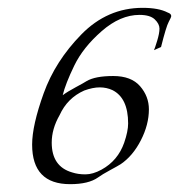

<svg xmlns="http://www.w3.org/2000/svg" viewBox="-20 -466 457 490"><path d="M159 4Q62 4 62 -97Q62 -146 91.5 -228Q121 -310 187.5 -378Q254 -446 344 -446Q385 -446 408 -434Q417 -431 417 -425Q417 -422 410.5 -410Q404 -398 391 -346L373 -338Q375 -342 381 -361.5Q387 -381 387 -393Q387 -405 375 -416.5Q363 -428 336 -428Q287 -428 239.5 -386.5Q192 -345 169.5 -298.5Q147 -252 140 -223Q152 -232 173.5 -243.5Q195 -255 201 -259Q223 -272 269 -272Q315 -272 337.5 -246Q360 -220 360 -187Q360 -148 339.5 -108Q319 -68 288 -47Q280 -42 260.5 -31.5Q241 -21 230 -13Q206 4 159 4ZM267 -236Q252 -243 234.5 -243Q217 -243 195 -235Q152 -216 132 -172Q112 -137 112 -102Q112 -41 164 -26Q179 -21 198 -21Q217 -21 239 -33Q281 -56 297 -102Q307 -131 307 -151Q307 -216 267 -236Z"/></svg>

Font: Italianno
Style: Regular
Weight: 400
Designer: Robert E. Leuschke
Foundry: Robert E. Leuschke
Version: Version 1.003